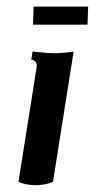

<svg xmlns="http://www.w3.org/2000/svg" viewBox="-20 -546 282 571"><path d="M240.2 -472.7 242.2 -526.4H80.1L78.1 -472.7ZM137.5 -4.9 199 -392.6C187 -390.4 157 -387.7 145.5 -387.7C126.5 -387.7 93.3 -390.6 76.9 -392.6L73 -368.2C83.7 -368.2 89.4 -360.4 89.4 -348.6L34.9 -4.9C50.5 1.2 67.6 4.9 85.2 4.9C102.8 4.9 120.1 1.7 137.5 -4.9Z"/></svg>

Font: RisaltypS01
Style: Medium
Weight: 500
Italic angle: -9°
Designer: gluk
Foundry: gluk
Version: Version 0.24